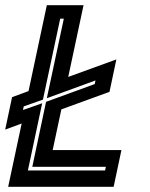

<svg xmlns="http://www.w3.org/2000/svg" viewBox="-23 -720 578 740"><path d="M8.5 0 60.5 -244 -3 -220.5 23.5 -345.5 87 -369 157.5 -700H299L240 -423.5L425.5 -491L399 -366L213.5 -298.5L180 -141.5H445L415 0ZM84.5 -63H382L385 -77H101.5L154.5 -327.5L342 -396L345 -410L157.5 -341.5L223 -648H209L142.5 -336L68.5 -310L65.5 -296L139.5 -322Z"/></svg>

Font: Tourney Condensed Regular
Style: Bold Italic
Weight: 700
Width: 3
Italic angle: -12°
Designer: Tyler Finck
Foundry: Etcetera Type Co
Version: Version 1.010; ttfautohint (v1.8.3)